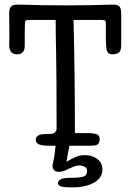

<svg xmlns="http://www.w3.org/2000/svg" viewBox="-20 -636 557 838"><path d="M264 -6 283 -2 270 70Q294 56 311.5 48.5Q329 41 350 41Q383 41 405 58Q427 75 427 104Q427 124 416.5 138.5Q406 153 388 162.5Q370 172 346.5 177Q323 182 298 182Q266 182 249.5 178.5Q233 175 233 162Q233 155 243.5 147.5Q254 140 294 140Q326 140 343 135Q360 130 360 110Q360 96 348 91Q336 86 329 86Q315 86 303.5 90.5Q292 95 281.5 100Q271 105 260.5 109.5Q250 114 238 114Q221 114 215 105.5Q209 97 209 89Q209 86 210 81Q211 76 212 72Q217 51 219.5 27Q222 3 224 -6ZM54 -399Q20 -399 20 -441Q20 -442 20.5 -454.5Q21 -467 21 -481Q21 -495 20.5 -534Q20 -573 20 -575Q20 -600 28.5 -608Q37 -616 58 -616Q273 -609 472 -616Q493 -616 501 -608Q509 -600 509 -575Q509 -575 509 -441Q509 -414 499 -406.5Q489 -399 470.5 -399Q452 -399 447 -413Q442 -429 442 -474Q442 -519 442 -531Q442 -543 439 -546Q435 -549 422 -549H301Q307 -302 307 -55H367Q385 -55 400 -51Q415 -46 415 -30Q415 -14 408 -7Q401 0 374 0H190Q136 0 136 -25Q136 -50 176 -51Q186 -51 200.5 -51.5Q215 -52 221 -59.5Q227 -67 227 -72Q227 -308 225 -399.5Q223 -491 223 -549H107Q96 -549 91 -546Q88 -541 88 -495.5Q88 -450 88 -436Q88 -399 54 -399Z"/></svg>

Font: Scratch Savers
Style: Book
Weight: 400
Designer: Pablo Impallari, Rodrigo Fuenzalida, Brenda Gallo
Foundry: Pablo Impallari, Rodrigo Fuenzalida, Brenda Gallo
Version: Version 4.0b1